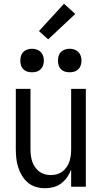

<svg xmlns="http://www.w3.org/2000/svg" viewBox="-20 -992 540 1020"><path d="M220 8Q195 8 171 1Q147 -6 128.5 -21.5Q110 -37 97 -58.5Q84 -80 76.5 -103.5Q69 -127 66.5 -151.5Q64 -176 64 -200V-520H142V-200Q142 -183 144 -166.5Q146 -150 151 -134.5Q156 -119 165.5 -105Q175 -91 188 -81Q201 -71 217 -66.5Q233 -62 250 -62Q267 -62 283 -66.5Q299 -71 312 -81Q325 -91 334.5 -105Q344 -119 349 -134.5Q354 -150 356 -166.5Q358 -183 358 -200V-520H436V0H358V-91Q350 -70 337 -51Q324 -32 305.5 -18Q287 -4 264.5 2Q242 8 220 8ZM350 -608Q337 -608 325 -611.5Q313 -615 304 -624Q295 -633 291.5 -645Q288 -657 288 -670Q288 -683 291.5 -695Q295 -707 304 -716Q313 -725 325 -729Q337 -733 350 -733Q363 -733 375 -729Q387 -725 396 -716Q405 -707 409 -695Q413 -683 413 -670Q413 -657 409 -645Q405 -633 396 -624Q387 -615 375 -611.5Q363 -608 350 -608ZM150 -608Q137 -608 125 -611.5Q113 -615 104 -624Q95 -633 91.5 -645Q88 -657 88 -670Q88 -683 91.5 -695Q95 -707 104 -716Q113 -725 125 -729Q137 -733 150 -733Q163 -733 175 -729Q187 -725 196 -716Q205 -707 209 -695Q213 -683 213 -670Q213 -657 209 -645Q205 -633 196 -624Q187 -615 175 -611.5Q163 -608 150 -608ZM236 -783 187 -827 320 -972 380 -918Z"/></svg>

Font: Zed Mono
Style: Regular
Weight: 400
Monospace: yes
Designer: Belleve Invis
Foundry: Belleve Invis
Version: Version 1.0.0; ttfautohint (v1.8.4)